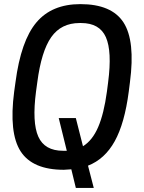

<svg xmlns="http://www.w3.org/2000/svg" viewBox="-20 -812 697 932"><path d="M370.1 -792Q522 -792 579.6 -702.9Q637.2 -613.8 610.8 -413.1L605 -367.2Q585 -213.4 536.9 -126.5Q488.8 -39.6 407.2 -7.8L435.1 100.1H348.1L326.2 9.8Q295.9 12.2 290 12.2Q138.2 12.2 80.3 -77.1Q22.5 -166.5 48.8 -367.2L55.2 -413.1Q81.5 -613.8 156.5 -702.9Q231.4 -792 370.1 -792ZM286.1 -80.1H304.2L265.1 -238.8H348.1L382.8 -102.1Q428.7 -130.4 456.5 -195.1Q484.4 -259.8 499 -367.2L504.9 -413.1Q524.4 -563 493.9 -631.6Q463.4 -700.2 374 -700.2H366.2Q276.9 -700.2 228.8 -631.8Q180.7 -563.5 161.1 -413.1L154.8 -367.2Q135.3 -217.3 166 -148.7Q196.8 -80.1 286.1 -80.1Z"/></svg>

Font: Cooper Hewitt
Style: Medium Italic
Weight: 708
Designer: Village Type and Design LLC
Foundry: Cooper Hewitt Smithsonian Design Museum
Version: 1.000